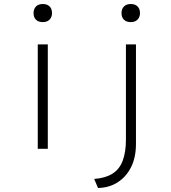

<svg xmlns="http://www.w3.org/2000/svg" viewBox="-20 -741 853 956"><path d="M168 0V-520H218V0ZM193 -631Q171 -631 159 -643Q147 -655 147 -676Q147 -696 159 -708.5Q171 -721 193 -721Q215 -721 227 -709Q239 -697 239 -676Q239 -656 227 -643.5Q215 -631 193 -631ZM468 195 449 150Q504 146 539.5 124Q575 102 591 59Q607 16 607 -45V-520H657V-25Q657 43 632.5 91.5Q608 140 565.5 167Q523 194 468 195ZM631 -631Q609 -631 597 -643Q585 -655 585 -676Q585 -696 597 -708.5Q609 -721 631 -721Q653 -721 665 -709Q677 -697 677 -676Q677 -656 665 -643.5Q653 -631 631 -631Z"/></svg>

Font: Lexend Giga ExtraLight
Style: Regular
Weight: 250
Version: Version 1.007